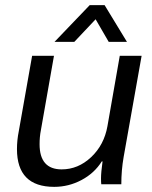

<svg xmlns="http://www.w3.org/2000/svg" viewBox="-20 -717 592 747"><path d="M46 -137Q46 -171 53 -206L105 -500H190L139 -210Q134 -185 134 -156Q134 -58 220 -58Q284 -58 334.5 -105.5Q385 -153 398 -226L446 -500H531L461 -106Q452 -55 452 0H374Q373 -8 373 -23Q373 -46 379 -89H376Q347 -43 297 -16.5Q247 10 191 10Q46 10 46 -137ZM329 -697H387L474 -554H403L352 -642L269 -554H192Z"/></svg>

Font: Sarabun
Style: Italic
Weight: 400
Italic angle: -10°
Designer: Suppakit Chalermlarp | Katatrad Co.,Ltd.
Foundry: Cadson Demak Co.,Ltd.
Version: Version 1.000; ttfautohint (v1.6)